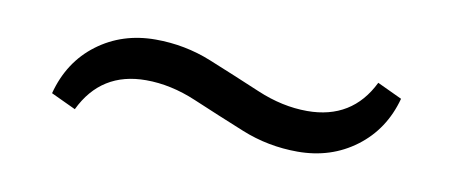

<svg xmlns="http://www.w3.org/2000/svg" viewBox="-29 -463 575 244"><g transform="rotate(10 259.0 -341.5)"><path d="M360 -287Q322 -287 287.5 -301Q253 -315 220 -329Q187 -343 155 -343Q97 -343 72 -291L40 -306Q51 -348 83 -372Q115 -396 158 -396Q196 -396 230.5 -382Q265 -368 298 -354Q331 -340 363 -340Q421 -340 446 -391L478 -376Q467 -335 435 -311Q403 -287 360 -287Z"/></g></svg>

Font: Platypi Medium
Style: Regular
Weight: 500
Designer: David Sargent
Foundry: Bolt Cutter Type
Version: Version 1.200; ttfautohint (v1.8.4.7-5d5b)